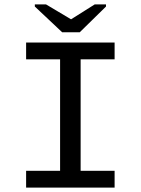

<svg xmlns="http://www.w3.org/2000/svg" viewBox="-20 -852 640 872"><path d="M98.6 -658.7H500.5V-582.5H346.2V-76.2H500.5V0H98.6V-76.2H252.9V-582.5H98.6ZM342.3 -705.6H262.2L138.2 -822.3V-832H189L302.2 -764.6H303.2L410.2 -832H461.4V-822.3Z"/></svg>

Font: Cousine
Style: Regular
Weight: 400
Monospace: yes
Designer: Steve Matteson
Foundry: Ascender Corporation
Version: Version 1.20